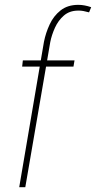

<svg xmlns="http://www.w3.org/2000/svg" viewBox="-20 -780 400 800"><path d="M85.4 0H60.1L163.1 -605.5Q170.4 -642.6 186.8 -678Q203.1 -713.4 232.4 -736.6Q261.7 -759.8 306.2 -759.8Q319.8 -759.8 332.8 -757.3Q345.7 -754.9 359.9 -750L351.1 -728.5Q338.4 -731.9 327.4 -734.1Q316.4 -736.3 304.2 -735.8Q269.5 -735.4 246.1 -715.1Q222.7 -694.8 209 -664.6Q195.3 -634.3 189.5 -605ZM290.5 -528.3 286.1 -502.4H72.3L75.2 -528.3Z"/></svg>

Font: Roboto Condensed Thin
Style: Italic
Weight: 250
Italic angle: -12°
Designer: Christian Robertson
Foundry: Google
Version: Version 3.008; 2023